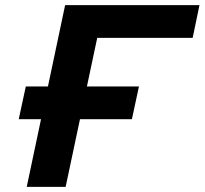

<svg xmlns="http://www.w3.org/2000/svg" viewBox="-20 -730 799 750"><path d="M53.2 -264.4 80.8 -392.2H522.8L495.2 -264.4ZM84.4 0 234.4 -710H759.2L732.6 -582.2H359.8L236.4 0Z"/></svg>

Font: Geist
Style: Italic
Weight: 400
Italic angle: -12°
Designer: Basement.studio, Andrés Briganti, Mateo Zaragoza
Foundry: Basement.studio, Vercel, Andrés Briganti, Guido Ferreyra, Mateo Zaragoza
Version: Version 1.500